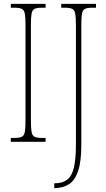

<svg xmlns="http://www.w3.org/2000/svg" viewBox="-20 -734 550 994"><path d="M36 0V-20H56Q81 -20 93 -26Q105 -32 108.5 -51Q112 -70 112 -108V-606Q112 -645 108.5 -663.5Q105 -682 93 -688Q81 -694 56 -694H36V-714H216V-694H196Q171 -694 159 -688Q147 -682 143.5 -663.5Q140 -645 140 -606V-108Q140 -70 143.5 -51Q147 -32 159 -26Q171 -20 196 -20H216V0ZM261 240V215H262Q303 215 327.5 196.5Q352 178 362.5 134Q373 90 373 16V-606Q373 -645 369.5 -663.5Q366 -682 354 -688Q342 -694 317 -694H297V-714H477V-694H457Q432 -694 420 -688Q408 -682 404.5 -663.5Q401 -645 401 -606V15Q401 102 384.5 151Q368 200 337.5 219.5Q307 239 263 240Z"/></svg>

Font: Noto Serif Tamil ExtraCondensed Thin
Style: Regular
Weight: 100
Width: 2
Designer: Indian Type Foundry, Tom Grace, and the Monotype Design Team
Foundry: Monotype Imaging Inc.
Version: Version 2.004; ttfautohint (v1.8.4.7-5d5b)